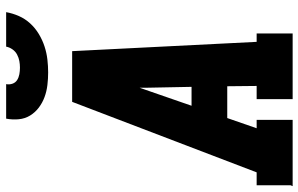

<svg xmlns="http://www.w3.org/2000/svg" viewBox="-198 -798 995 640"><g transform="rotate(-90 300.0 -477.5)"><path d="M0 0 3 -7V-120H46L281 -735H450L481 -120H509V0H290V-120H334L333 -218H227L193 -120H221V0ZM268 -337H331L328 -490Q328 -495 328 -500Q328 -505 328 -510Q326 -505 324.5 -500Q323 -495 321 -490ZM379 -815Q358 -815 337 -817.5Q316 -820 297 -827Q278 -834 262 -846Q246 -858 235.5 -875Q225 -892 223 -913Q221 -934 225 -955H340Q338 -944 341.5 -934Q345 -924 353.5 -918.5Q362 -913 373 -911Q384 -909 395 -909Q406 -909 417 -911Q428 -913 438.5 -918.5Q449 -924 456 -934Q463 -944 465 -955H580Q576 -933 567 -912.5Q558 -892 542.5 -875Q527 -858 507 -846Q487 -834 465.5 -827Q444 -820 422 -817.5Q400 -815 379 -815Z"/></g></svg>

Font: Iosevka Etoile Heavy Oblique
Style: Regular
Weight: 900
Italic angle: -9°
Designer: Belleve Invis
Foundry: Belleve Invis
Version: Version 15.5.2; ttfautohint (v1.8.4)